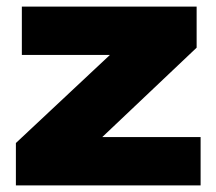

<svg xmlns="http://www.w3.org/2000/svg" viewBox="-20 -560 654 580"><path d="M28 0V-128L312 -394H46V-540H574V-416L289 -146H586V0Z"/></svg>

Font: Mona Sans Expanded ExtraBold
Style: Regular
Weight: 800
Width: 7
Designer: Deni Anggara
Foundry: GitHub
Version: Version 1.001; ttfautohint (v1.8.4.7-5d5b);gftools[0.9.33]